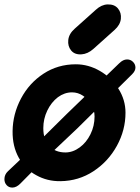

<svg xmlns="http://www.w3.org/2000/svg" viewBox="-20 -820 633 869"><path d="M36 29Q54 29 72 11L164 -82L330 -239L578 -484Q593 -499 593 -514Q593 -529 582 -540Q571 -551 555 -551Q537 -551 519 -533L283 -305L108 -132L16 -45Q0 -30 0 -9Q0 7 10 18Q20 29 36 29ZM254 0Q336 -1 403 -45Q470 -89 509 -160Q548 -231 548 -310Q548 -368 516 -418.5Q484 -469 432 -499Q380 -529 323 -529Q242 -529 177 -486.5Q112 -444 75 -374Q38 -304 37 -227Q36 -158 65 -106Q94 -54 144 -27Q194 1 254 0ZM276 -130Q231 -130 203.5 -158.5Q176 -187 176 -240Q176 -282 194 -319.5Q212 -357 242 -380Q272 -402 306 -402Q333 -402 356 -386.5Q379 -371 393.5 -346.5Q408 -322 408 -293Q408 -250 389.5 -212.5Q371 -175 341 -153Q310 -130 276 -130ZM349 -574Q377 -576 402 -598L498 -684Q524 -707 527 -734.5Q530 -762 514 -781.5Q498 -801 467 -800Q439 -799 414 -776L318 -690Q292 -667 289 -639Q286 -611 302 -591.5Q318 -572 349 -574Z"/></svg>

Font: Balsamiq Sans
Style: Bold Italic
Weight: 700
Italic angle: -12°
Designer: Michael Angeles
Foundry: Balsamiq SRL
Version: Version 1.020; ttfautohint (v1.8.4.7-5d5b);gftools[0.9.26]